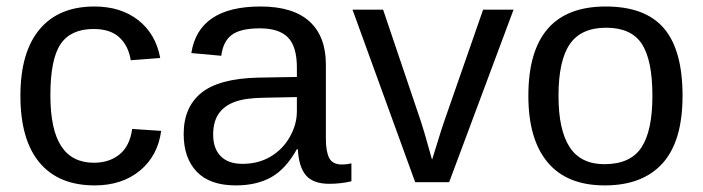

<svg xmlns="http://www.w3.org/2000/svg" viewBox="-20 -558 2152 588"><path d="M270 9.8Q159.2 9.8 100.8 -60.3Q42.5 -130.4 42.5 -264.6Q42.5 -397.9 101.1 -468Q159.7 -538.1 269 -538.1Q350.1 -538.1 403.6 -496.1Q457 -454.1 470.7 -380.4L380.4 -373.5Q373.5 -417.5 345.7 -443.4Q317.9 -469.2 266.6 -469.2Q196.8 -469.2 165.5 -422.9Q134.3 -376.5 134.3 -266.6Q134.3 -161.1 167.5 -110.4Q200.7 -59.6 267.6 -59.6Q314.5 -59.6 345.9 -85Q377.4 -110.4 384.8 -163.1L473.6 -157.2Q463.4 -81.1 408.7 -35.6Q354 9.8 270 9.8Z M702.1 9.8Q622.6 9.8 582.5 -32.2Q542.5 -74.2 542.5 -147.5Q542.5 -229.5 596.4 -273.4Q650.4 -317.4 770.5 -320.3L889.2 -322.3V-351.1Q889.2 -415.5 861.8 -443.4Q834.5 -471.2 775.9 -471.2Q716.8 -471.2 689.9 -451.2Q663.1 -431.2 657.7 -387.2L565.9 -395.5Q588.4 -538.1 777.8 -538.1Q877.4 -538.1 927.7 -492.4Q978 -446.8 978 -360.4V-132.8Q978 -93.8 988.3 -74Q998.5 -54.2 1027.3 -54.2Q1041 -54.2 1056.2 -57.6V-2.9Q1024.4 4.9 988.3 4.9Q939.5 4.9 917.2 -20.8Q895 -46.4 892.1 -101.1H889.2Q855.5 -40.5 810.8 -15.4Q766.1 9.8 702.1 9.8ZM889.2 -260.7 793 -258.8Q731.4 -258.3 699.2 -246.1Q667 -234.4 649.9 -210Q632.8 -185.5 632.8 -146Q632.8 -103 656 -79.6Q679.2 -56.2 722.2 -56.2Q771 -56.2 808.1 -78.1Q845.7 -100.1 867.4 -138.4Q889.2 -176.8 889.2 -217.3Z M1552.7 -528.3 1355.5 0H1251.5L1059.6 -528.3H1153.3L1269.5 -184.6Q1276.4 -165 1303.2 -68.8Q1312.5 -97.7 1322 -129.2Q1331.5 -160.6 1339.4 -183.6L1459.5 -528.3Z M2070.3 -264.6Q2070.3 -126 2009.3 -58.1Q1948.2 9.8 1832 9.8Q1716.3 9.8 1657.2 -60.8Q1598.1 -131.3 1598.1 -264.6Q1598.1 -538.1 1835 -538.1Q1956.1 -538.1 2013.2 -471.4Q2070.3 -404.8 2070.3 -264.6ZM1978 -264.6Q1978 -374 1945.6 -423.6Q1913.1 -473.1 1836.4 -473.1Q1759.3 -473.1 1724.9 -422.6Q1690.4 -372.1 1690.4 -264.6Q1690.4 -160.2 1724.4 -107.7Q1758.3 -55.2 1831.1 -55.2Q1910.2 -55.2 1944.1 -106Q1978 -156.7 1978 -264.6Z"/></svg>

Font: Arimo
Style: Regular
Weight: 400
Designer: Steve Matteson
Foundry: Monotype Imaging Inc.
Version: Version 1.33